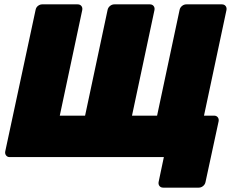

<svg xmlns="http://www.w3.org/2000/svg" viewBox="-20 -720 1078 880"><path d="M728 140Q717 140 711 132.5Q705 125 707 114L731 0H24Q14 0 8 -7.5Q2 -15 4 -26L143 -674Q145 -686 154 -693Q163 -700 173 -700H336Q347 -700 353 -692.5Q359 -685 357 -674L254 -190H370L473 -674Q475 -685 484 -692.5Q493 -700 504 -700H667Q678 -700 684 -692.5Q690 -685 688 -674L585 -190H700L803 -674Q805 -685 814 -692.5Q823 -700 834 -700H997Q1008 -700 1014 -692.5Q1020 -685 1018 -674L915 -190H961Q972 -190 978 -182.5Q984 -175 982 -164L922 114Q920 125 911 132.5Q902 140 891 140Z"/></svg>

Font: Rubik Light ExtraBold
Style: Italic
Weight: 800
Italic angle: -12°
Version: Version 2.104